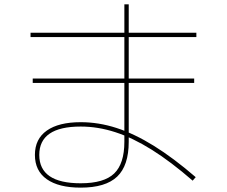

<svg xmlns="http://www.w3.org/2000/svg" viewBox="-20 -830 1040 880"><path d="M350 30Q249 30 194.5 -8.5Q140 -47 140 -120Q140 -193 194.5 -231.5Q249 -270 350 -270Q432 -270 514 -243.5Q596 -217 685.5 -161.5Q775 -106 877 -18L863 -2Q763 -89 676 -143.5Q589 -198 509 -224Q429 -250 350 -250Q160 -250 160 -120Q160 10 350 10Q457 10 503.5 -35Q550 -80 550 -180V-810H570V-180Q570 -71 517 -20.5Q464 30 350 30ZM130 -450V-470H870V-450ZM120 -660V-680H880V-660Z"/></svg>

Font: M PLUS 1 Code Thin
Style: Regular
Weight: 250
Designer: Coji Morishita
Foundry: UNDERFOREST DESIGN
Version: Version 1.002